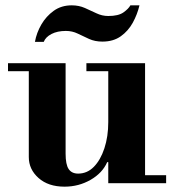

<svg xmlns="http://www.w3.org/2000/svg" viewBox="-20 -687 653 720"><path d="M222 13Q161 13 124.5 -19.5Q88 -52 88 -98V-435H226V-111Q226 -70 237.5 -53Q249 -36 273 -36Q307 -36 332 -61.5Q357 -87 371.5 -131Q386 -175 386 -229L406 -79H382Q364 -38 319.5 -12.5Q275 13 222 13ZM386 0V-30H603V0ZM10 -420V-450H226V-420ZM386 -15V-435H524V-15ZM304 -420V-450H524V-420ZM111 -530Q117 -564 135 -595Q153 -626 181.5 -646.5Q210 -667 249 -667Q276 -667 298.5 -657Q321 -647 342 -637Q363 -627 386 -627Q424 -627 443 -640.5Q462 -654 469 -667H503Q495 -633 478 -602Q461 -571 433 -551Q405 -531 364 -531Q336 -531 314 -541Q292 -551 271.5 -561Q251 -571 227 -571Q195 -571 173 -559.5Q151 -548 144 -530Z"/></svg>

Font: Libre Bodoni
Style: Bold
Weight: 700
Designer: Pablo Impallari, Rodrigo Fuenzalida
Foundry: Impallari Type
Version: Version 2.005;gftools[0.9.23]